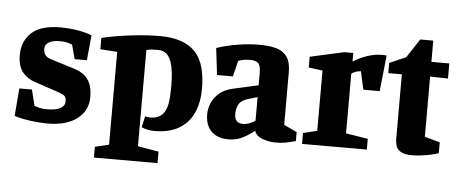

<svg xmlns="http://www.w3.org/2000/svg" viewBox="-51 -727 2427 1016"><g transform="rotate(5 1162.5 -218.5)"><path d="M214 10Q176 10 127 3.5Q78 -3 40 -15L52 -162H119L140 -77Q152 -73 167 -69Q182 -65 207 -65Q254 -65 278 -78Q302 -91 302 -116Q302 -136 292 -144.5Q282 -153 257 -161L132 -203Q89 -217 64 -249Q39 -281 39 -339Q39 -412 88 -457.5Q137 -503 243 -503Q281 -503 325.5 -496.5Q370 -490 408 -475L395 -342H330L310 -417Q295 -423 281 -426.5Q267 -430 241 -430Q207 -430 186 -417.5Q165 -405 165 -382Q165 -366 173 -352.5Q181 -339 204 -331L330 -292Q360 -283 382.5 -266.5Q405 -250 417.5 -221.5Q430 -193 430 -147Q430 -77 373.5 -33.5Q317 10 214 10Z M477 168V111L551 93V-400L461 -406V-466Q501 -476 551 -484Q601 -492 657 -497.5Q713 -503 768 -503Q836 -503 883.5 -486Q931 -469 960 -436.5Q989 -404 1002 -355.5Q1015 -307 1015 -244Q1015 -172 990.5 -117Q966 -62 914.5 -31Q863 0 783 0Q766 0 746.5 -4Q727 -8 715 -14L728 -73Q736 -71 742.5 -70Q749 -69 753 -69Q788 -69 808 -83Q828 -97 837.5 -121.5Q847 -146 849.5 -178.5Q852 -211 852 -248Q852 -279 849 -310.5Q846 -342 837.5 -369Q829 -396 812 -412.5Q795 -429 766 -429Q747 -429 731 -428Q715 -427 704 -423V88L815 107V168Z M1176 10Q1138 10 1110.5 -4.5Q1083 -19 1068.5 -46.5Q1054 -74 1054 -113Q1054 -141 1066 -171Q1078 -201 1106 -225.5Q1134 -250 1182 -260L1312 -289V-354Q1312 -395 1298 -407Q1284 -419 1256 -419Q1235 -419 1220 -416Q1205 -413 1193 -408L1172 -324H1088L1071 -466Q1121 -483 1181 -493Q1241 -503 1299 -503Q1351 -503 1388 -492.5Q1425 -482 1445 -453.5Q1465 -425 1465 -372V-92L1534 -60V-12Q1496 -2 1475.5 1.5Q1455 5 1427 5Q1392 5 1358 -7.5Q1324 -20 1315 -47Q1279 -20 1248 -5Q1217 10 1176 10ZM1246 -78Q1265 -78 1284 -86Q1303 -94 1312 -101V-226L1267 -213Q1230 -203 1216 -182Q1202 -161 1202 -127Q1202 -102 1213.5 -90Q1225 -78 1246 -78Z M1568 0V-58L1642 -76V-396L1568 -406V-463L1748 -503H1796V-457Q1829 -479 1869.5 -492.5Q1910 -506 1943 -506Q1948 -506 1958.5 -506Q1969 -506 1973 -505L1953 -314H1866L1845 -410Q1833 -410 1819 -405.5Q1805 -401 1795 -393V-76L1912 -57V0Z M2154 9Q2113 9 2093.5 -2.5Q2074 -14 2068 -32Q2062 -50 2062 -68V-413H1990V-467L2077 -505L2143 -605H2212V-492H2307V-412L2212 -414V-94L2293 -72V-14Q2272 -7 2248 -2Q2224 3 2199.5 6Q2175 9 2154 9Z"/></g></svg>

Font: Manuale ExtraBold
Style: Regular
Weight: 800
Version: Version 1.002